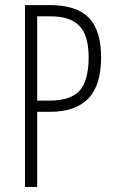

<svg xmlns="http://www.w3.org/2000/svg" viewBox="-20 -734 450 754"><path d="M377 -508.8Q377 -398.4 326.4 -346.7Q275.9 -294.9 176.8 -294.9H126V0H78.1V-713.9H175.8Q280.3 -713.9 328.6 -664.6Q377 -615.2 377 -508.8ZM126 -338.9H173.8Q257.8 -338.9 293 -378.4Q328.1 -418 328.1 -508.8Q328.1 -595.2 291.7 -632.6Q255.4 -669.9 179.2 -669.9H126Z"/></svg>

Font: TypoPRO Open Sans Condensed
Style: Regular
Weight: 300
Width: 3
Foundry: Ascender Corporation
Version: Version 1.10